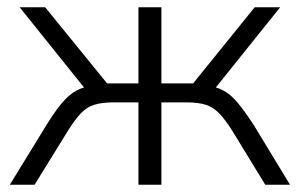

<svg xmlns="http://www.w3.org/2000/svg" viewBox="-20 -507 823 527"><path d="M7 0 107 -163Q131 -202 150.5 -225Q170 -248 191 -259Q212 -270 241 -273L221 -254L34 -487H104L274 -278H360V-487H423V-278H510L679 -487H749L562 -254L542 -273Q571 -270 591.5 -259.5Q612 -249 631.5 -226Q651 -203 677 -163L776 0H708L617 -149Q598 -179 581.5 -196Q565 -213 544.5 -219.5Q524 -226 492 -226H423V0H360V-226H291Q260 -226 239 -219.5Q218 -213 202 -196Q186 -179 167 -149L75 0Z"/></svg>

Font: Nunito Sans 11pt Light
Style: Regular
Weight: 300
Version: Version 3.101;gftools[0.9.27]